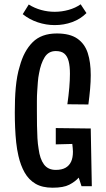

<svg xmlns="http://www.w3.org/2000/svg" viewBox="-20 -868 494 895"><path d="M49 -344Q49 -375 50 -404Q51 -433 53.5 -460Q56 -487 60.5 -512Q65 -537 72 -559Q91 -630 132 -671Q173 -712 245 -712Q306 -712 340.5 -688Q375 -664 389 -621Q403 -578 403 -518Q403 -487 400 -453Q397 -419 392 -381L294 -382Q300 -424 303 -459.5Q306 -495 306 -524Q306 -559 300 -582.5Q294 -606 280 -618Q266 -630 240 -630Q206 -630 188 -601Q170 -572 162 -526Q158 -507 156.5 -486Q155 -465 153.5 -443Q152 -421 152 -397.5Q152 -374 152 -350Q152 -314 152.5 -282.5Q153 -251 154.5 -224Q156 -197 160 -174Q166 -127 185 -101.5Q204 -76 240 -76Q268 -76 285.5 -86Q303 -96 311.5 -114.5Q320 -133 320 -161Q320 -169 319 -178Q318 -187 317 -197L240 -195V-271L403 -269L408 0H360L347 -40Q330 -21 303 -7Q276 7 225 7Q177 7 145.5 -11.5Q114 -30 95 -63.5Q76 -97 66 -141Q59 -171 55.5 -204Q52 -237 50.5 -272.5Q49 -308 49 -344ZM235 -751Q195 -751 156 -764Q117 -777 86 -802L114 -847Q141 -830 172 -821.5Q203 -813 235 -813Q268 -813 300 -822Q332 -831 356 -848L383 -807Q355 -779 316.5 -765Q278 -751 235 -751Z"/></svg>

Font: Truculenta SemiBold
Style: Regular
Weight: 600
Version: Version 1.002